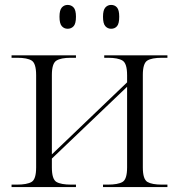

<svg xmlns="http://www.w3.org/2000/svg" viewBox="-20 -761 728 781"><path d="M432 -644Q418 -644 408.5 -654.5Q399 -665 399 -693Q399 -720 408.5 -730.5Q418 -741 432 -741Q447 -741 456 -730.5Q465 -720 465 -693Q465 -665 456 -654.5Q447 -644 432 -644ZM255 -644Q241 -644 231.5 -654.5Q222 -665 222 -693Q222 -720 231.5 -730.5Q241 -741 255 -741Q270 -741 279.5 -730.5Q289 -720 289 -693Q289 -665 279.5 -654.5Q270 -644 255 -644ZM27 0V-10H48Q90 -10 108.5 -21Q127 -32 127 -80V-455Q127 -503 109 -514.5Q91 -526 50 -526H27V-536H289V-526H268Q228 -526 209.5 -514.5Q191 -503 191 -456V-133L497 -426V-455Q497 -503 478.5 -514.5Q460 -526 419 -526H404V-536H661V-526H639Q597 -526 579 -514.5Q561 -503 561 -456V-80Q561 -32 579.5 -21Q598 -10 639 -10H661V0H399V-10H418Q460 -10 478.5 -21Q497 -32 497 -80V-408L191 -116V-80Q191 -32 209.5 -21Q228 -10 270 -10H289V0Z"/></svg>

Font: Noto Serif Display Light
Style: Regular
Weight: 300
Designer: Monotype Design Team
Foundry: Monotype Imaging Inc.
Version: Version 2.009